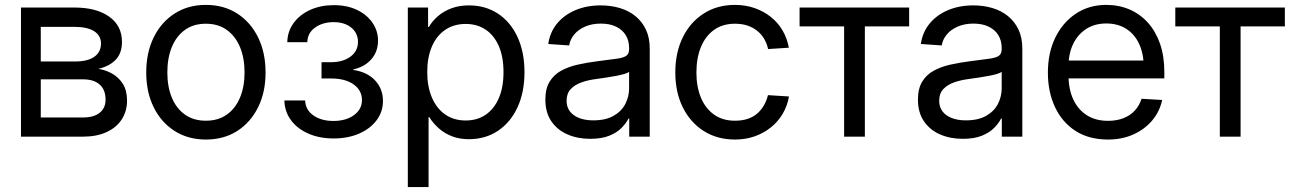

<svg xmlns="http://www.w3.org/2000/svg" viewBox="-20 -553 5228 777"><path d="M64.9 0V-522.5H281.7Q369.6 -522.5 421.6 -485.8Q473.6 -449.2 473.6 -383.3Q473.6 -336.9 447.5 -310.5Q421.4 -284.2 377.9 -274.4Q407.2 -270 433.8 -255.1Q460.4 -240.2 477.3 -213.4Q494.1 -186.5 494.1 -146Q494.1 -103 472.9 -70.1Q451.7 -37.1 411.6 -18.6Q371.6 0 315.9 0ZM145 -77.6H315.9Q359.9 -77.6 383.5 -96.7Q407.2 -115.7 407.2 -149.9Q407.2 -189.5 383.5 -210.7Q359.9 -231.9 315.9 -231.9H145ZM145 -304.2H284.7Q334.5 -304.2 361.6 -323.2Q388.7 -342.3 388.7 -377Q388.7 -409.2 360.8 -426.8Q333 -444.3 281.7 -444.3H145Z M813 11.7Q741.2 11.7 686.8 -22.9Q632.3 -57.6 602.1 -118.7Q571.8 -179.7 571.8 -259.8Q571.8 -340.3 602.1 -401.9Q632.3 -463.4 686.8 -498.3Q741.2 -533.2 813 -533.2Q885.7 -533.2 939.9 -498.3Q994.1 -463.4 1024.4 -401.9Q1054.7 -340.3 1054.7 -259.8Q1054.7 -179.7 1024.4 -118.7Q994.1 -57.6 939.9 -22.9Q885.7 11.7 813 11.7ZM813 -64.5Q863.3 -64.5 898.2 -89.4Q933.1 -114.3 951.4 -158.4Q969.7 -202.6 969.7 -259.8Q969.7 -317.9 951.4 -362.1Q933.1 -406.2 898.2 -431.6Q863.3 -457 813 -457Q763.2 -457 728.3 -431.9Q693.4 -406.7 675.3 -362.3Q657.2 -317.9 657.2 -259.8Q657.2 -202.1 675.3 -158.2Q693.4 -114.3 728.3 -89.4Q763.2 -64.5 813 -64.5Z M1330.1 7.3Q1272 7.3 1227.1 -12.7Q1182.1 -32.7 1157 -67.4Q1131.8 -102.1 1130.9 -146.5H1214.8Q1216.3 -108.4 1248.3 -85.9Q1280.3 -63.5 1329.1 -63.5Q1380.4 -63.5 1412.6 -87.2Q1444.8 -110.8 1444.8 -147.9Q1444.8 -187 1411.4 -211.2Q1377.9 -235.4 1319.3 -235.4H1281.2V-301.3H1319.3Q1367.7 -301.3 1398.2 -323.7Q1428.7 -346.2 1428.7 -383.3Q1428.7 -418.9 1401.6 -441.2Q1374.5 -463.4 1330.1 -463.4Q1286.1 -463.4 1255.4 -441.7Q1224.6 -419.9 1223.6 -382.3H1142.6Q1143.6 -426.3 1168.5 -460.2Q1193.4 -494.1 1235.8 -513.2Q1278.3 -532.2 1330.6 -532.2Q1384.8 -532.2 1424.8 -512.9Q1464.8 -493.7 1487.3 -460.9Q1509.8 -428.2 1509.8 -388.7Q1509.8 -344.2 1482.7 -313.2Q1455.6 -282.2 1409.7 -272V-270Q1466.3 -261.7 1498 -227.5Q1529.8 -193.4 1529.8 -144.5Q1529.8 -100.6 1503.9 -66.2Q1478 -31.7 1432.9 -12.2Q1387.7 7.3 1330.1 7.3Z M1630.4 204.1V-522.5H1712.4V-443.8H1715.3Q1730.5 -469.2 1753.9 -489Q1777.3 -508.8 1808.6 -520Q1839.8 -531.2 1877.4 -531.2Q1944.8 -531.2 1995.6 -497.6Q2046.4 -463.9 2074.5 -402.8Q2102.5 -341.8 2102.5 -260.7Q2102.5 -180.2 2074.5 -119.1Q2046.4 -58.1 1995.6 -23.9Q1944.8 10.3 1877.4 10.3Q1839.8 10.3 1809.8 -1.2Q1779.8 -12.7 1756.6 -33Q1733.4 -53.2 1716.8 -79.6H1714.4V204.1ZM1864.7 -65.4Q1911.1 -65.4 1945.3 -88.6Q1979.5 -111.8 1998.5 -155.5Q2017.6 -199.2 2017.6 -261.2Q2017.6 -323.2 1998.5 -366.7Q1979.5 -410.2 1945.3 -433.1Q1911.1 -456.1 1864.7 -456.1Q1816.4 -456.1 1781.2 -431.9Q1746.1 -407.7 1727.5 -364Q1709 -320.3 1709 -261.2Q1709 -202.6 1727.8 -158.4Q1746.6 -114.3 1781.5 -89.8Q1816.4 -65.4 1864.7 -65.4Z M2368.2 8.8Q2316.9 8.8 2275.9 -9.3Q2234.9 -27.3 2210.9 -62.7Q2187 -98.1 2187 -149.9Q2187 -194.8 2204.6 -223.1Q2222.2 -251.5 2251.7 -267.3Q2281.2 -283.2 2318.4 -291.5Q2355.5 -299.8 2394 -304.7Q2442.9 -311.5 2471.9 -314.9Q2501 -318.4 2513.4 -326.4Q2525.9 -334.5 2525.9 -354V-358.4Q2525.9 -388.2 2512.7 -410.2Q2499.5 -432.1 2473.9 -444.8Q2448.2 -457.5 2411.6 -457.5Q2375.5 -457.5 2347.7 -445.3Q2319.8 -433.1 2303.5 -413.1Q2287.1 -393.1 2283.2 -369.1L2198.7 -375Q2205.6 -422.9 2234.4 -457.8Q2263.2 -492.7 2308.8 -512Q2354.5 -531.2 2411.1 -531.2Q2452.1 -531.2 2488.3 -520.5Q2524.4 -509.8 2551.5 -487.8Q2578.6 -465.8 2594 -433.1Q2609.4 -400.4 2609.4 -356.4V0H2526.4V-73.2H2523.4Q2514.2 -54.7 2495.6 -35.6Q2477.1 -16.6 2446 -3.9Q2415 8.8 2368.2 8.8ZM2380.9 -65.9Q2431.2 -65.9 2463.4 -84.5Q2495.6 -103 2510.7 -132.6Q2525.9 -162.1 2525.9 -195.8V-262.7Q2521 -257.8 2506.8 -253.7Q2492.7 -249.5 2472.9 -245.8Q2453.1 -242.2 2431.4 -238.8Q2409.7 -235.4 2390.1 -232.9Q2359.9 -229 2333 -219.5Q2306.2 -210 2289.6 -192.4Q2272.9 -174.8 2272.9 -145Q2272.9 -120.1 2286.1 -102.5Q2299.3 -85 2323.7 -75.4Q2348.1 -65.9 2380.9 -65.9Z M2954.1 11.7Q2882.3 11.7 2827.9 -22.9Q2773.4 -57.6 2743.2 -118.7Q2712.9 -179.7 2712.9 -259.8Q2712.9 -340.3 2743.2 -401.9Q2773.4 -463.4 2827.9 -498.3Q2882.3 -533.2 2954.1 -533.2Q2997.1 -533.2 3033.9 -520.3Q3070.8 -507.3 3099.6 -484.4Q3128.4 -461.4 3147 -429.7Q3165.5 -397.9 3172.4 -359.9L3088.4 -354.5Q3083.5 -377 3072.5 -395.8Q3061.5 -414.6 3044.4 -428.2Q3027.3 -441.9 3004.9 -449.5Q2982.4 -457 2954.1 -457Q2904.3 -457 2869.4 -431.9Q2834.5 -406.7 2816.4 -362.3Q2798.3 -317.9 2798.3 -259.8Q2798.3 -202.1 2816.4 -158.2Q2834.5 -114.3 2869.4 -89.4Q2904.3 -64.5 2954.1 -64.5Q2982.9 -64.5 3005.1 -71.8Q3027.3 -79.1 3043.5 -92.8Q3059.6 -106.4 3070.8 -125.5Q3082 -144.5 3087.9 -168L3172.9 -162.6Q3166.5 -125 3147.7 -93Q3128.9 -61 3099.9 -37.6Q3070.8 -14.2 3033.9 -1.2Q2997.1 11.7 2954.1 11.7Z M3396 0V-446.3H3215.8V-522.5H3659.2V-446.3H3480V0Z M3876 8.8Q3824.7 8.8 3783.7 -9.3Q3742.7 -27.3 3718.8 -62.7Q3694.8 -98.1 3694.8 -149.9Q3694.8 -194.8 3712.4 -223.1Q3730 -251.5 3759.5 -267.3Q3789.1 -283.2 3826.2 -291.5Q3863.3 -299.8 3901.9 -304.7Q3950.7 -311.5 3979.7 -314.9Q4008.8 -318.4 4021.2 -326.4Q4033.7 -334.5 4033.7 -354V-358.4Q4033.7 -388.2 4020.5 -410.2Q4007.3 -432.1 3981.7 -444.8Q3956.1 -457.5 3919.4 -457.5Q3883.3 -457.5 3855.5 -445.3Q3827.6 -433.1 3811.3 -413.1Q3794.9 -393.1 3791 -369.1L3706.5 -375Q3713.4 -422.9 3742.2 -457.8Q3771 -492.7 3816.7 -512Q3862.3 -531.2 3918.9 -531.2Q3960 -531.2 3996.1 -520.5Q4032.2 -509.8 4059.3 -487.8Q4086.4 -465.8 4101.8 -433.1Q4117.2 -400.4 4117.2 -356.4V0H4034.2V-73.2H4031.2Q4022 -54.7 4003.4 -35.6Q3984.9 -16.6 3953.9 -3.9Q3922.9 8.8 3876 8.8ZM3888.7 -65.9Q3939 -65.9 3971.2 -84.5Q4003.4 -103 4018.6 -132.6Q4033.7 -162.1 4033.7 -195.8V-262.7Q4028.8 -257.8 4014.6 -253.7Q4000.5 -249.5 3980.7 -245.8Q3960.9 -242.2 3939.2 -238.8Q3917.5 -235.4 3897.9 -232.9Q3867.7 -229 3840.8 -219.5Q3814 -210 3797.4 -192.4Q3780.8 -174.8 3780.8 -145Q3780.8 -120.1 3793.9 -102.5Q3807.1 -85 3831.5 -75.4Q3856 -65.9 3888.7 -65.9Z M4463.9 11.7Q4387.2 11.7 4333 -22.9Q4278.8 -57.6 4249.8 -118.9Q4220.7 -180.2 4220.7 -259.3Q4220.7 -339.4 4250.7 -400.9Q4280.8 -462.4 4334 -497.8Q4387.2 -533.2 4457 -533.2Q4508.3 -533.2 4551.3 -514.6Q4594.2 -496.1 4625.7 -460.9Q4657.2 -425.8 4674.6 -375.7Q4691.9 -325.7 4691.9 -261.7V-235.8H4268.1V-308.1H4645.5L4608.4 -282.2Q4608.4 -335.4 4590.1 -375Q4571.8 -414.6 4537.8 -436.3Q4503.9 -458 4457 -458Q4410.2 -458 4376 -436Q4341.8 -414.1 4323 -375.2Q4304.2 -336.4 4304.2 -285.6V-247.1Q4304.2 -192.4 4323.2 -151.1Q4342.3 -109.9 4377.9 -86.9Q4413.6 -64 4463.9 -64Q4499.5 -64 4527.1 -75Q4554.7 -85.9 4573 -106.2Q4591.3 -126.5 4599.6 -153.3L4683.1 -148.4Q4672.9 -100.6 4642.1 -64.7Q4611.3 -28.8 4565.7 -8.5Q4520 11.7 4463.9 11.7Z M4916.5 0V-446.3H4736.3V-522.5H5179.7V-446.3H5000.5V0Z"/></svg>

Font: Inter 28pt
Style: Regular
Weight: 400
Designer: Rasmus Andersson
Foundry: rsms
Version: Version 4.001;git-66647c0bb